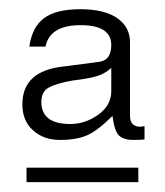

<svg xmlns="http://www.w3.org/2000/svg" viewBox="-20 -645 349 406"><path d="M67.4 -429.7Q67.4 -382.8 128.4 -382.8Q160.6 -382.8 188 -402.6Q215.3 -422.4 215.3 -452.1V-501.5Q204.6 -491.2 189 -485.4Q173.3 -479.5 132.8 -474.6Q99.6 -468.8 83.5 -460Q67.4 -451.2 67.4 -429.7ZM36.1 -259.8V-290.5H272.5V-259.8ZM215.3 -549.8Q215.3 -591.8 150.4 -591.8Q85.4 -591.8 76.2 -546.4H42Q47.9 -587.9 73.2 -606.7Q98.6 -625.5 149.7 -625.5Q200.7 -625.5 227.8 -606.7Q254.9 -587.9 254.9 -555.7V-399.9Q254.9 -378.4 274.4 -377Q280.3 -377 285.6 -378.4V-350.1H283.2Q280.3 -349.1 261.5 -349.1Q242.7 -349.1 232.4 -357.7Q222.2 -366.2 217.8 -399.9Q186.5 -368.7 164.1 -358.9Q141.6 -349.1 106.9 -349.1Q72.3 -349.1 49.8 -369.4Q27.3 -389.6 27.3 -424.3Q27.3 -495.1 114.3 -504.4L189.5 -514.2Q215.3 -517.6 215.3 -549.8Z"/></svg>

Font: RIT Meera New
Style: Regular
Weight: 400
Designer: Hussain K H
Foundry: RIT
Version: 1.6.2